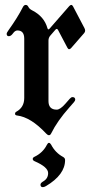

<svg xmlns="http://www.w3.org/2000/svg" viewBox="-20 -543 389 785"><path d="M7.3 0ZM121.6 97.7Q155.3 81.5 171.9 48.8Q175.8 41 180.2 41Q184.6 41 189 48.3Q206.1 81.5 237.8 98.6Q246.1 103 246.1 111.3Q246.1 171.4 168 217.8Q160.2 222.2 155.3 222.2Q145.5 222.2 145.5 211.9Q145.5 205.1 156.7 198.7Q176.8 187 176.8 164.6Q176.8 140.1 121.6 116.2Q113.8 112.8 113.8 106.9Q113.8 101.1 121.6 97.7ZM7.3 -404.8Q7.3 -409.2 15.1 -419.9Q52.2 -471.7 73.7 -514.2Q78.1 -522.9 85.2 -522.9Q92.3 -522.9 96.2 -514.6Q100.1 -506.3 111.8 -500.5Q160.6 -475.6 173.8 -428.2Q175.3 -422.9 177.7 -422.9Q180.2 -422.9 183.1 -426.3L263.2 -518.1Q267.6 -522.9 271.5 -522.9Q275.4 -522.9 278.8 -516.6L325.2 -428.2Q328.1 -422.9 328.1 -417.5Q328.1 -412.1 323.7 -407.2L271 -346.7Q266.6 -341.8 262.7 -341.8Q258.8 -341.8 255.4 -348.1L217.3 -420.4Q214.8 -424.8 212.2 -424.8Q209.5 -424.8 206.5 -421.4L186.5 -398.4Q178.2 -389.2 178.2 -377.4V-129.9Q178.2 -94.7 211.9 -94.7Q226.1 -94.7 247.1 -118.7L265.1 -139.2Q271 -146 276.4 -146Q287.6 -146 287.6 -135.3Q287.6 -131.3 281.7 -124.5L263.7 -104Q213.9 -47.9 189 2.9Q185.5 9.8 180.2 9.8Q174.8 9.8 168.5 2.9Q106 -64 49.8 -70.8Q41.5 -71.8 41.5 -77.6Q41.5 -83.5 46.9 -86.4Q79.1 -104 79.1 -142.6V-384.8Q79.1 -418.5 51.3 -418.5Q41.5 -418.5 33.2 -406.7Q24.9 -395 16.1 -395Q7.3 -395 7.3 -404.8Z"/></svg>

Font: UnifrakturMaguntia
Style: Book
Weight: 400
Designer: j. 'mach' wust, Gerrit Ansmann, Georg Duffner, based on a font by Peter Wiegel, original typeface by Carl Albert Fahrenw
Version: Version 2017-03-19